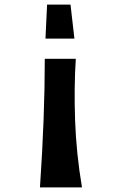

<svg xmlns="http://www.w3.org/2000/svg" viewBox="-20 -816 529 836"><path d="M178 -648 185 -796H287L304 -648ZM154 0Q175 -308 175 -560H310Q302 -435 307 -291.5Q312 -148 337 0Z"/></svg>

Font: OpenDyslexic
Style: Bold
Weight: 800
Designer: Abbie Gonzalez
Version: Version 0.920;hotconv 1.0.109;makeotfexe 2.5.65596